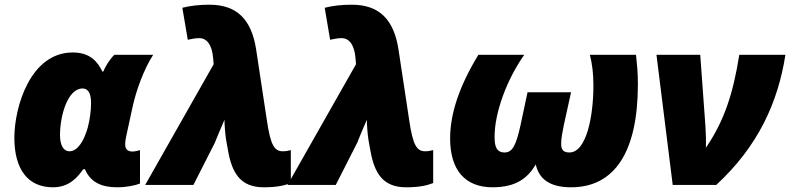

<svg xmlns="http://www.w3.org/2000/svg" viewBox="-20 -786 3358 816"><path d="M205 10C274 10 309 -32 334 -67H341C364 -12 411 10 477 10C519 10 555 2 575 -6V-148C569 -146 554 -142 543 -142C524 -142 512 -151 512 -172C512 -185 515 -203 519 -219L544 -334C559 -403 593 -495 631 -553H466C446 -534 428 -504 419 -482H415C395 -523 364 -563 289 -563C108 -563 41 -329 41 -201C41 -67 98 10 205 10ZM275 -143C251 -143 235 -167 235 -212C235 -293 267 -410 331 -410C353 -410 367 -392 367 -348C367 -316 362 -278 353 -244C338 -190 311 -143 275 -143Z M1101 10C1158 10 1190 2 1216 -8V-148C1200 -144 1193 -143 1183 -143C1147 -143 1130 -166 1114 -276L1069 -573C1050 -701 989 -766 870 -766C828 -766 790 -762 755 -753L778 -617C792 -620 811 -624 827 -624C856 -624 881 -600 886 -538L888 -513L597 0H802L894 -181C891 -175 931 -272 934 -277C934 -259 937 -216 941 -191L949 -147C966 -49 1003 10 1101 10Z M1706 10C1763 10 1795 2 1821 -8V-148C1805 -144 1798 -143 1788 -143C1752 -143 1735 -166 1719 -276L1674 -573C1655 -701 1594 -766 1475 -766C1433 -766 1395 -762 1360 -753L1383 -617C1397 -620 1416 -624 1432 -624C1461 -624 1486 -600 1491 -538L1493 -513L1202 0H1407L1499 -181C1496 -175 1536 -272 1539 -277C1539 -259 1542 -216 1546 -191L1554 -147C1571 -49 1608 10 1706 10Z M2073 10C2177 10 2224 -32 2257 -87C2271 -24 2318 10 2407 10C2592 10 2691 -140 2691 -428C2691 -483 2687 -514 2683 -553H2487C2497 -513 2502 -474 2502 -423C2502 -290 2472 -138 2400 -138C2370 -138 2365 -154 2365 -176C2365 -196 2370 -224 2376 -253L2407 -394H2222L2192 -253C2174 -172 2159 -138 2125 -138C2088 -138 2082 -167 2082 -205C2082 -308 2134 -448 2208 -553H2013C1931 -418 1893 -302 1893 -197C1893 -62 1958 10 2073 10Z M2839 0H3024C3204 -166 3287 -354 3318 -553H3122C3095 -384 3057 -271 2980 -158C2981 -190 2980 -218 2978 -251L2956 -553H2770Z"/></svg>

Font: Noto Sans UI Black
Style: Italic
Weight: 900
Italic angle: -372°
Designer: Monotype Design Team
Foundry: Monotype Imaging Inc.
Version: Version 1.901